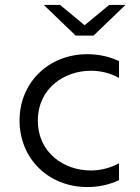

<svg xmlns="http://www.w3.org/2000/svg" viewBox="-20 -750 565 776"><path d="M333 6C383 6 425 -5 461 -22V-90C426 -71 386 -61 347 -61C239 -61 133 -132 133 -263C133 -392 239 -464 347 -464C386 -464 426 -455 461 -435V-503C425 -520 382 -531 333 -531C176 -531 59 -416 59 -263C59 -109 176 6 333 6ZM286 -606H358L487 -730H421L322 -648L223 -730H157Z"/></svg>

Font: Chess Sans
Style: Regular
Weight: 400
Designer: Wolf Bōese
Foundry: Wolf Bōese
Version: Version 7.223;Glyphs 3.3 (3306)